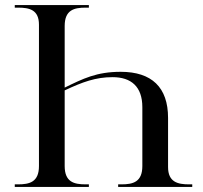

<svg xmlns="http://www.w3.org/2000/svg" viewBox="-20 -734 796 754"><path d="M38 0H329V-10H316C271 -10 234 -19 234 -82V-379C304 -412 356 -431 422 -431C495 -431 539 -394 539 -313V-82C539 -19 502 -10 457 -10H444V0H735V-10H722C678 -10 640 -19 640 -78V-271C640 -391 576 -452 454 -452C359 -452 306 -425 234 -390V-632C234 -695 271 -704 316 -704H329V-714H38V-704H51C95 -704 133 -696 133 -637V-82C133 -19 96 -10 51 -10H38Z"/></svg>

Font: Noto Serif Display
Style: Regular
Weight: 400
Designer: Monotype Design Team
Foundry: Monotype Imaging Inc.
Version: Version 2.009